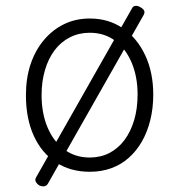

<svg xmlns="http://www.w3.org/2000/svg" viewBox="-20 -584 629 674"><path d="M295 19Q227 19 176.5 -14Q126 -47 98.5 -107.5Q71 -168 71 -250Q71 -310 87.5 -359Q104 -408 134.5 -444Q165 -480 205.5 -499.5Q246 -519 295 -519Q361 -519 411 -485Q461 -451 489.5 -390.5Q518 -330 518 -252Q518 -204 507.5 -162Q497 -120 478 -87Q459 -54 432 -30Q405 -6 370.5 6.5Q336 19 295 19ZM295 -31Q333 -31 364 -47Q395 -63 417 -92.5Q439 -122 451 -162.5Q463 -203 463 -252Q463 -315 442 -364.5Q421 -414 383.5 -441.5Q346 -469 295 -469Q257 -469 225.5 -453Q194 -437 172 -408Q150 -379 138 -338.5Q126 -298 126 -250Q126 -186 147 -136.5Q168 -87 206 -59Q244 -31 295 -31ZM148 61Q143 69 135 70Q127 71 118 67Q109 61 105.5 53.5Q102 46 107 38L443 -554Q447 -563 456 -563.5Q465 -564 474 -558Q483 -553 486 -546.5Q489 -540 484 -531Z"/></svg>

Font: Playwrite FR Moderne ExtraLight
Style: Regular
Weight: 250
Version: Version 1.002